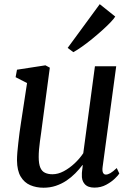

<svg xmlns="http://www.w3.org/2000/svg" viewBox="-20 -868 622 898"><path d="M183.5 10Q149.5 10 121.5 -2Q93.5 -14 76.8 -42Q60 -70 59.5 -118Q59.5 -135 61.2 -156.2Q63 -177.5 65.8 -201.2Q68.5 -225 71.5 -248.5Q74.5 -272 78 -293L106.5 -479.5L53 -507L59.5 -542L192.5 -562.5L213 -551.5L178 -289.5Q175.5 -268.5 172.5 -247.5Q169.5 -226.5 166.8 -206.8Q164 -187 162.5 -168.5Q161 -150 161 -134Q161 -102 168.5 -84.2Q176 -66.5 190.8 -59.8Q205.5 -53 225.5 -53Q251.5 -53 278.2 -67.2Q305 -81.5 329 -104Q353 -126.5 369.5 -151.5L424 -558H523.5L460 -87.5Q457.5 -69 461.8 -60.2Q466 -51.5 475 -51.5Q484.5 -51.5 496.2 -58.2Q508 -65 526 -82L538 -56.5Q533.5 -48.5 517.2 -32.8Q501 -17 476.5 -3.8Q452 9.5 421.5 9.5Q390.5 9.5 375.8 -7.5Q361 -24.5 363 -52Q362.5 -54.5 363 -59.2Q363.5 -64 364.2 -70.5Q365 -77 365.8 -83.5Q366.5 -90 367 -95.5L366 -96.5Q351 -76.5 332.2 -57.5Q313.5 -38.5 290.8 -23.2Q268 -8 241.2 1Q214.5 10 183.5 10ZM296.5 -644 446.5 -848.5 519 -790.5Q513 -780.5 496.8 -763.5Q480.5 -746.5 458 -726.2Q435.5 -706 411 -686Q386.5 -666 363.5 -649.8Q340.5 -633.5 323 -624Z"/></svg>

Font: Merriweather 28pt
Style: Italic
Weight: 400
Italic angle: -7.8°
Version: Version 2.101